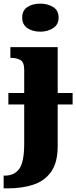

<svg xmlns="http://www.w3.org/2000/svg" viewBox="-45 -795 420 1055"><path d="M177 -621Q134 -621 105.5 -640.5Q77 -660 77 -698Q77 -738 105.5 -756.5Q134 -775 177 -775Q217 -775 247 -756.5Q277 -738 277 -698Q277 -660 247 -640.5Q217 -621 177 -621ZM1 -221V-284H88V-411Q88 -454 66.5 -465.5Q45 -477 16 -477H12V-536H272V-284H354V-221H272V8Q272 97 236.5 148Q201 199 139 219.5Q77 240 -3 240H-25V170H-18Q34 170 61 132.5Q88 95 88 -6V-221Z"/></svg>

Font: Noto Serif SemiCondensed Black
Style: Regular
Weight: 900
Width: 4
Designer: Monotype Design Team
Foundry: Monotype Imaging Inc.
Version: Version 2.014; ttfautohint (v1.8.4.7-5d5b)